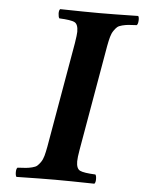

<svg xmlns="http://www.w3.org/2000/svg" viewBox="-49 -687 550 729"><g transform="rotate(5 226.0 -322.5)"><path d="M271 -122.1Q265.6 -91.3 265.6 -77.1Q265.6 -49.3 279.8 -42.2Q293.9 -35.2 338.9 -33.2Q342.8 -28.3 342.8 -15.4Q342.8 -2.4 337.9 2Q238.3 0 188 0Q138.7 0 41 2Q37.1 -2.9 37.1 -15.9Q37.1 -28.8 42 -33.2Q63 -34.2 73.7 -35.2Q84.5 -36.1 97.4 -39.3Q110.4 -42.5 116.2 -47.6Q122.1 -52.7 129.2 -62.7Q136.2 -72.8 140.1 -86.9Q144 -101.1 147.9 -122.1L217.8 -522.9Q223.1 -556.2 223.1 -566.9Q223.1 -595.7 209.2 -602.8Q195.3 -609.9 150.9 -611.8Q147 -616.7 146.5 -629.4Q146 -642.1 150.9 -647Q250.5 -645 300.8 -645Q350.6 -645 448.2 -647Q452.1 -642.6 451.4 -629.4Q450.7 -616.2 445.8 -611.8Q424.8 -610.8 414.1 -609.9Q403.3 -608.9 390.6 -605.7Q377.9 -602.5 372.1 -597.4Q366.2 -592.3 359.4 -582.3Q352.5 -572.3 348.6 -558.1Q344.7 -543.9 340.8 -522.9Z"/></g></svg>

Font: Linux Libertine G
Style: Bold Italic
Weight: 700
Italic angle: -11.5°
Designer: Philipp H. Poll
Foundry: Philipp H. Poll
Version: Version 4.1.0